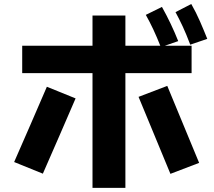

<svg xmlns="http://www.w3.org/2000/svg" viewBox="-20 -869 1040 934"><path d="M88 -513.2V-646.5H912V-513.2ZM430 45V-793.3H590V45ZM188.5 -24.2 48.8 -80.8Q88.8 -172.3 128.8 -263.9Q168.8 -355.5 208 -447L347.7 -390.3Q308.5 -298.8 268.5 -207.3Q228.5 -115.7 188.5 -24.2ZM809 -23.3Q769.8 -116.5 731.5 -210.6Q693.2 -304.7 654 -397.8L793.7 -451.2Q832.8 -358 871.2 -263.9Q909.5 -169.8 948.7 -76.7ZM762.5 -639.8Q742.7 -689.8 725.3 -726.8Q707.8 -763.8 689.3 -796.7L767.8 -835.3Q790.5 -794.8 810.5 -752.7Q830.5 -710.7 847 -669ZM905.5 -651.7Q886.3 -702.7 868.8 -740.3Q851.3 -777.8 833.7 -810L910.5 -849.5Q934.2 -808 952.9 -764.9Q971.7 -721.8 988.3 -680Z"/></svg>

Font: Murecho Thin
Style: Regular
Weight: 100
Designer: Neil Summerour
Foundry: Positype
Version: Version 1.010